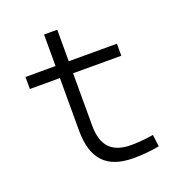

<svg xmlns="http://www.w3.org/2000/svg" viewBox="-125 -779 836 894"><g transform="rotate(-20 293.0 -332.0)"><path d="M386.7 9.8C432.6 9.8 471.2 5.9 514.6 -2L507.3 -61C468.3 -55.2 434.1 -51.3 396.5 -51.3C300.8 -51.3 256.3 -99.1 256.3 -200.2V-458H495.1V-517.6H256.3V-673.8H190.9V-517.6H42V-458H190.9V-198.7C190.9 -57.1 253.4 9.8 386.7 9.8Z"/></g></svg>

Font: Cascadia Mono Light
Style: Regular
Weight: 300
Monospace: yes
Designer: Aaron Bell
Foundry: Saja Typeworks
Version: Version 2404.023